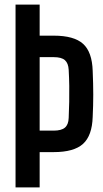

<svg xmlns="http://www.w3.org/2000/svg" viewBox="-20 -820 452 840"><path d="M48 0V-800H153.5V-664H215Q304 -664 343.5 -628.2Q383 -592.5 385.5 -510Q388 -452.5 388 -405.8Q388 -359 385.5 -308.5Q383 -226.5 343.2 -190.5Q303.5 -154.5 214.5 -154.5H153.5V0ZM153.5 -248.5H214.5Q249 -248.5 264.2 -261.8Q279.5 -275 280.5 -304Q282 -339.5 282.8 -374.5Q283.5 -409.5 283 -444.2Q282.5 -479 280.5 -514.5Q279 -543.5 264 -556.8Q249 -570 215 -570H153.5Z"/></svg>

Font: Big Shoulders Medium
Style: Regular
Weight: 500
Designer: Patric King
Foundry: XO Type Co
Version: Version 2.002